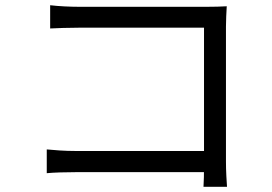

<svg xmlns="http://www.w3.org/2000/svg" viewBox="-20 -706 1040 735"><path d="M172 -686Q197 -683 227 -681.5Q257 -680 281 -680H774Q792 -680 812.5 -680.5Q833 -681 848 -682Q847 -665 846 -643.5Q845 -622 845 -604V-88Q845 -61 846.5 -32Q848 -3 849 9H759Q760 -3 760.5 -27.5Q761 -52 761 -79V-600H282Q254 -600 221.5 -599Q189 -598 172 -597ZM159 -134Q178 -132 208.5 -130Q239 -128 270 -128H806V-47H272Q242 -47 210.5 -46Q179 -45 159 -43Z"/></svg>

Font: Farlight84_Sys_V01
Style: Regular
Weight: 400
Designer: Ryoko NISHIZUKA  (kana, bopomofo & ideographs); Paul D. Hunt (Latin, Greek & Cyrillic); Sandoll Communications , Soo-you
Foundry: Adobe
Version: Version 2.004;October 29, 2024;FontCreator 14.0.0.2814 64-bi